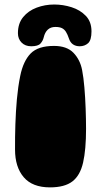

<svg xmlns="http://www.w3.org/2000/svg" viewBox="-20 -798 437 830"><path d="M196 12Q120 12 82.5 -32Q45 -76 45 -151.5Q45 -179 45.2 -206.5Q45.5 -234 46.5 -261.2Q47.5 -288.5 49 -315.5Q50.5 -342.5 53 -369Q55.5 -395.5 59 -420.8Q62.5 -446 67.5 -470Q80.5 -534 112.5 -566.8Q144.5 -599.5 213.5 -599.5Q269 -599.5 297.8 -569.5Q326.5 -539.5 335 -495Q338 -479.5 340.5 -460.5Q343 -441.5 344.8 -420Q346.5 -398.5 348 -375.8Q349.5 -353 350.2 -330Q351 -307 351.5 -284.5Q352 -262 352 -241.5Q352 -151 339.2 -95.2Q326.5 -39.5 293 -13.8Q259.5 12 196 12ZM115 -598Q89 -598 73.2 -614Q57.5 -630 57.5 -654.5Q57.5 -696.5 80 -724Q102.5 -751.5 138.5 -765Q174.5 -778.5 214.5 -778.5Q252.5 -778.5 289.5 -766.8Q326.5 -755 351 -729.5Q375.5 -704 375.5 -662.5Q375.5 -624.5 360.8 -611.2Q346 -598 324.5 -598Q307.5 -598 295.5 -606.2Q283.5 -614.5 278 -631.5Q272 -649.5 265 -660.5Q258 -671.5 247.5 -676.5Q237 -681.5 219.5 -681.5Q199 -681.5 186.5 -669.8Q174 -658 169 -636.5Q165.5 -621.5 155 -609.8Q144.5 -598 115 -598Z"/></svg>

Font: Gluten Black
Style: Regular
Weight: 900
Designer: Tyler Finck
Foundry: Etcetera Type Company
Version: Version 1.300